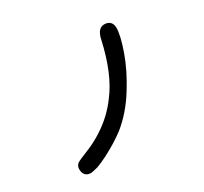

<svg xmlns="http://www.w3.org/2000/svg" viewBox="-157 -959 1313 1234"><g transform="rotate(-30 500.0 -341.5)"><path d="M798.8 -675.8Q798.8 -621.1 760.3 -511.7Q721.7 -402.3 649.4 -287.1Q577.1 -170.9 481.4 -93.8Q415 -43 324.2 3.9Q278.3 27.3 245.1 39.1Q201.2 50.8 192.4 50.8Q191.4 50.8 191.4 50.8Q166 50.8 151.4 36.1Q136.7 21.5 136.7 -7.8Q136.7 -32.2 155.3 -46.9Q170.9 -57.6 235.4 -83Q299.8 -108.4 358.4 -146.5Q459 -210.9 528.3 -305.7Q626 -432.6 675.8 -658.2Q684.6 -700.2 703.1 -718.8Q718.8 -734.4 741.2 -734.4Q768.6 -734.4 783.7 -719.2Q798.8 -704.1 798.8 -675.8Z"/></g></svg>

Font: FakePearl
Style: SemiBold
Weight: 400
Version: Version 1.2